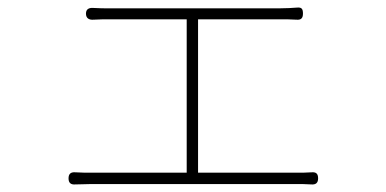

<svg xmlns="http://www.w3.org/2000/svg" viewBox="-20 -507 1020 507"><path d="M491 -485H264C257 -485 242 -485 227 -486C215 -487 207 -483 207 -471C207 -459 215 -454 227 -455C242 -456 258 -456 265 -456H473V-51H221C208 -51 194 -51 179 -52C167 -53 161 -48 161 -36C161 -24 167 -19 179 -20C194 -20 208 -21 221 -21H492H763C773 -21 788 -21 802 -20C814 -19 820 -24 820 -36C820 -48 815 -53 803 -52C790 -51 777 -51 763 -51H503V-456H718C734 -456 749 -456 763 -455C775 -454 780 -459 780 -471C780 -483 777 -488 765 -487C751 -486 736 -485 718 -485Z"/></svg>

Font: GenSenRounded2 TW EL
Style: Regular
Weight: 250
Version: Version 2.100;PS 2.1;hotconv 16.6.51;makeotf.lib2.5.65220 DE